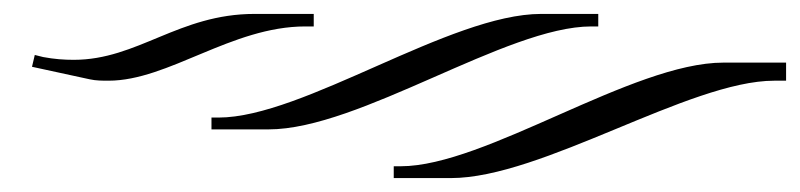

<svg xmlns="http://www.w3.org/2000/svg" viewBox="-20 -326 1150 276"><path d="M109 -212C118 -210 127 -210 136 -210C222 -210 313 -288 419 -288H431V-306H346C237 -306 178 -240 86 -240C72 -240 58 -241 42 -244L30 -247L26 -230ZM366 -140C497 -140 708 -288 830 -288H840V-306H758C627 -306 416 -157 294 -157H284V-140ZM628 -70C759 -70 971 -210 1093 -210H1110V-236H1020C889 -236 678 -87 556 -87H546V-70Z"/></svg>

Font: FoglihtenDeH02
Style: Regular
Weight: 500
Designer: gluk (gluksza@wp.pl|www.glukfonts.pl)
Version: Version 0.68